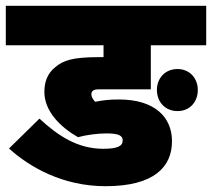

<svg xmlns="http://www.w3.org/2000/svg" viewBox="-20 -642 731 662"><path d="M347 -182C390 -182 403 -174 403 -158C403 -138 385 -129 336 -129C248 -129 181 -173 116 -233L11 -130C83 -65 197 0 344 0C512 0 573 -67 573 -155C573 -237 515 -299 390 -299C354 -299 333 -296 308 -291C300 -300 295 -308 295 -318C295 -322 297 -326 299 -328C304 -333 310 -334 325 -334H500V-486H691V-622H0V-486H337V-445H321C231 -445 198 -434 170 -410C143 -388 133 -359 133 -325C133 -258 189 -203 249 -169C278 -177 317 -182 347 -182ZM521 -332C521 -290 550 -259 592 -259C634 -259 662 -290 662 -332C662 -372 634 -404 592 -404C549 -404 521 -372 521 -332Z"/></svg>

Font: Noto Sans Devanagari UI SemiCondensed Black
Style: Regular
Weight: 900
Width: 4
Designer: Jelle Bosma - Monotype Design Team
Foundry: Monotype Imaging Inc.
Version: Version 2.004